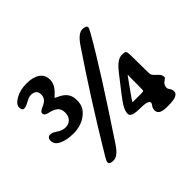

<svg xmlns="http://www.w3.org/2000/svg" viewBox="-151 -914 1165 1165"><g transform="rotate(-45 431.5 -331.5)"><path d="M568.8 -147.9H635.7Q657.2 -147.9 657.2 -153.8V-157.2L657.7 -161.1V-190.9L658.2 -195.3V-272.5L658.7 -278.8V-280.8Q658.7 -285.6 657.7 -285.6H657.2Q656.7 -285.6 609.4 -219.2Q562 -152.8 562 -150.4Q562 -147.9 568.8 -147.9ZM203.1 -574.2Q203.1 -615.7 154.3 -615.7Q139.6 -615.7 112.5 -600.6Q85.4 -585.4 71.3 -585.4Q52.2 -585.4 52.2 -611.8Q52.2 -638.2 91.6 -660.9Q130.9 -683.6 186.8 -683.6Q242.7 -683.6 273.7 -661.9Q304.7 -640.1 304.7 -598.6Q304.7 -557.1 264.6 -519.5Q245.6 -502 245.6 -501Q245.6 -500 268.6 -489.3Q332 -460.4 332 -399.9V-389.6Q332 -335.9 285.4 -301.3Q238.8 -266.6 175.3 -266.6Q111.8 -266.6 72.8 -288.6Q44.4 -304.7 44.4 -334Q44.4 -363.3 72.3 -363.3Q85.9 -363.3 112.8 -345Q139.6 -326.7 166.5 -326.7Q193.4 -326.7 210.9 -344.2Q228.5 -361.8 228.5 -393.3Q228.5 -424.8 208.5 -440.4Q188.5 -456.1 157 -462.2Q125.5 -468.3 125.5 -488.8Q125.5 -501.5 153.6 -513.4Q181.6 -525.4 192.4 -539.3Q203.1 -553.2 203.1 -574.2ZM195.8 1.5Q195.8 -6.8 212.4 -34.7Q397.9 -344.2 581.1 -614.3Q623.5 -676.8 658.4 -676.8Q693.4 -676.8 693.4 -658.2Q693.4 -652.3 679.7 -627.9Q572.3 -437.5 307.6 -40Q267.1 21 231.4 21Q195.8 21 195.8 1.5ZM688.5 20.5Q621.1 20.5 621.1 -17.6Q621.1 -36.1 630.4 -48.3Q639.6 -60.5 639.6 -66.4Q639.6 -89.4 565.2 -89.4Q490.7 -89.4 490.7 -118.2Q490.7 -143.1 509 -173.8Q527.3 -204.6 632.3 -336.9Q679.7 -397 715.8 -397H730Q749.5 -397 752.7 -383.8Q755.9 -370.6 755.9 -286.6Q755.9 -202.6 758.5 -191.7Q761.2 -180.7 783.9 -160.6Q806.6 -140.6 806.6 -121.6V-116.7Q806.6 -113.8 788.1 -100.6Q769.5 -87.4 769.5 -63.5Q769.5 -55.2 778.3 -43.7Q787.1 -32.2 787.1 -15.6Q787.1 20.5 703.6 20.5Z"/></g></svg>

Font: Averia Serif Libre
Style: Bold
Weight: 700
Version: Version 1.002